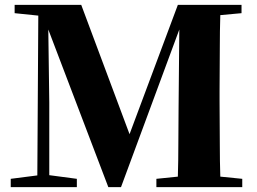

<svg xmlns="http://www.w3.org/2000/svg" viewBox="-20 -767 1054 787"><path d="M24 0V-34L133 -48L137 -703L40 -713V-747H313L511 -217L709 -747H970V-713L883 -705Q881 -639 881 -572Q880 -484 880 -395V-351Q880 -262 881 -174Q881 -108 883 -43L973 -34V0H621V-34L709 -43Q711 -109 711 -173Q711 -258 712 -327L715 -646L476 0H424L178 -646L182 -346V-49L295 -34V0Z"/></svg>

Font: Early Summer Mincho Heavy
Style: Regular
Weight: 900
Designer: GuiWonder
Version: Version 1.002